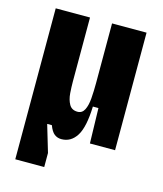

<svg xmlns="http://www.w3.org/2000/svg" viewBox="-104 -606 706 833"><g transform="rotate(15 249.5 -189.0)"><path d="M43 150V-528H197V-240Q197 -217 199 -188.5Q201 -160 212.5 -139.5Q224 -119 250 -119Q271 -119 281 -139Q291 -159 293.5 -191.5Q296 -224 296 -260V-528H451V0H338L334 -158H309Q306 -65 281 -25.5Q256 14 213 14Q195 14 181.5 3.5Q168 -7 158 -34H137L173 87V150Z"/></g></svg>

Font: Bricolage Grotesque 12pt Condensed ExtraBold
Style: Regular
Weight: 800
Width: 3
Designer: Mathieu Triay
Foundry: Atelier Triay
Version: Version 1.001; ttfautohint (v1.8.4.7-5d5b);gftools[0.9.33.de